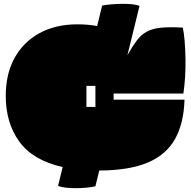

<svg xmlns="http://www.w3.org/2000/svg" viewBox="-20 -855 996 1002"><path d="M373 127Q345 127 321 124Q297 121 283 115L307 17Q150 -19 80 -117Q10 -215 10 -354Q10 -470 56.5 -553.5Q103 -637 187 -682.5Q271 -728 383 -728Q442 -728 487 -719L513 -826Q533 -830 563 -832.5Q593 -835 623 -835Q649 -835 672 -832.5Q695 -830 708 -824L645 -567Q671 -613 693 -642.5Q715 -672 743.5 -688.5Q772 -705 817 -710Q862 -715 934 -711Q940 -684 943.5 -642Q947 -600 948 -551Q949 -502 946 -454Q943 -406 937 -367H573V-335H943Q939 -211 893.5 -129.5Q848 -48 752 -7Q656 34 498 35L478 117Q436 127 373 127ZM431 -297H478V-407H431Z"/></svg>

Font: Oi
Style: Regular
Weight: 400
Designer: Kostas Bartsokas, Mohamad Dakak
Foundry: Foundry5
Version: Version 4.000